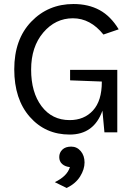

<svg xmlns="http://www.w3.org/2000/svg" viewBox="-20 -659 685 956"><path d="M253 248Q315 218 328 173Q305 171 290 158Q275 145 275 123Q275 101 290.5 86Q306 71 334.5 71Q363 71 382 93.5Q401 116 401 150Q401 184 379 219.5Q357 255 312 277ZM346 -639Q420 -639 475.5 -609Q531 -579 571 -513L495 -487Q430 -568 343 -568Q256 -568 195.5 -497Q135 -426 135 -312.5Q135 -199 187 -130Q239 -61 327 -61Q399 -61 443 -109Q487 -157 487 -251V-253L329 -259V-311H564V0H500L490 -108Q448 11 327 11Q206 11 128.5 -77Q51 -165 51 -314Q51 -463 135.5 -551Q220 -639 346 -639Z"/></svg>

Font: Karmilla
Style: Regular
Weight: 400
Designer: Jonathan Pinhorn
Version: Version 1.000